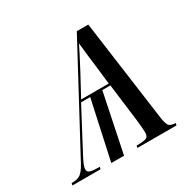

<svg xmlns="http://www.w3.org/2000/svg" viewBox="-177 -660 781 783"><g transform="rotate(-30 213.5 -268.0)"><path d="M-49 -10Q-21 -10 -7 -20Q7 -30 23 -59L279 -536H333L399 -54Q404 -26 411.5 -18.5Q419 -11 441 -10L439 0H255L257 -10Q288 -10 301 -14.5Q314 -19 314 -38Q314 -46 313 -61Q312 -76 309 -101L287 -276H249L192 0H132L192 -276H149L48 -85Q38 -66 32.5 -53Q27 -40 27 -30Q27 -17 41.5 -13.5Q56 -10 84 -10L81 0H-51ZM155 -286H285L275 -374Q270 -414 267 -439.5Q264 -465 262 -487H261Q254 -472 243 -451Q232 -430 208 -384Z"/></g></svg>

Font: Noto Serif Display ExtraCondensed
Style: Italic
Weight: 400
Width: 2
Italic angle: -12°
Designer: Monotype Design Team
Foundry: Monotype Imaging Inc.
Version: Version 2.009